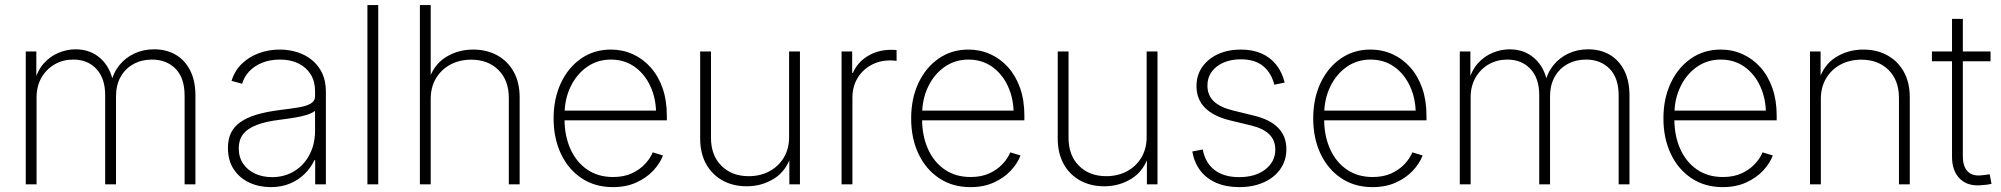

<svg xmlns="http://www.w3.org/2000/svg" viewBox="-20 -748 8120 779"><path d="M84.5 0V-539.1H127.4V-415.5H120.1Q131.3 -460.9 157 -490Q182.6 -519 216.8 -533.4Q251 -547.9 286.6 -547.9Q347.2 -547.9 388.2 -510.7Q429.2 -473.6 439.9 -410.2H429.7Q439.5 -453.1 464.6 -483.9Q489.7 -514.6 525.9 -531.2Q562 -547.9 605 -547.9Q655.3 -547.9 692.9 -525.9Q730.5 -503.9 751.7 -461.9Q772.9 -419.9 772.9 -360.4V0H729V-359.4Q729 -432.1 692.1 -469.2Q655.3 -506.3 596.7 -506.3Q555.2 -506.3 522 -488.3Q488.8 -470.2 469.7 -436.8Q450.7 -403.3 450.7 -356.4V0H406.7V-362.3Q406.7 -430.2 371.1 -468.3Q335.4 -506.3 277.3 -506.3Q235.8 -506.3 202.1 -487.1Q168.5 -467.8 148.4 -433.3Q128.4 -398.9 128.4 -352.1V0Z M1078.6 11.2Q1031.2 11.2 991.7 -7.1Q952.1 -25.4 928.5 -61Q904.8 -96.7 904.8 -147.9Q904.8 -182.6 917 -208.3Q929.2 -233.9 954.8 -252.2Q980.5 -270.5 1020 -282.5Q1059.6 -294.4 1113.3 -301.3Q1156.2 -306.6 1189 -311.8Q1221.7 -316.9 1240 -327.4Q1258.3 -337.9 1258.3 -358.4V-378.4Q1258.3 -417.5 1240.7 -446Q1223.1 -474.6 1191.2 -490.5Q1159.2 -506.3 1115.7 -506.3Q1076.2 -506.3 1044.4 -493.7Q1012.7 -481 991.7 -459Q970.7 -437 962.4 -408.2L919.4 -419.9Q932.1 -460.9 960.9 -489Q989.7 -517.1 1029.8 -532Q1069.8 -546.9 1115.2 -546.9Q1152.8 -546.9 1186.5 -536.1Q1220.2 -525.4 1246.3 -503.9Q1272.5 -482.4 1287.4 -450.7Q1302.2 -418.9 1302.2 -376V0H1258.8V-97.7H1255.4Q1241.2 -67.4 1216.3 -42.7Q1191.4 -18.1 1156.7 -3.4Q1122.1 11.2 1078.6 11.2ZM1083.5 -29.3Q1134.3 -29.3 1173.8 -53.5Q1213.4 -77.6 1235.8 -120.4Q1258.3 -163.1 1258.3 -218.3V-298.3Q1249.5 -291 1234.6 -285.4Q1219.7 -279.8 1200.7 -275.6Q1181.6 -271.5 1160.2 -268.3Q1138.7 -265.1 1116.7 -262.2Q1058.1 -255.4 1020.8 -240.7Q983.4 -226.1 966.1 -203.1Q948.7 -180.2 948.7 -146.5Q948.7 -109.9 966.6 -83.7Q984.4 -57.6 1014.9 -43.5Q1045.4 -29.3 1083.5 -29.3Z M1514.6 -727.5V0H1470.7V-727.5Z M1727.5 -346.7V0H1683.6V-727.5H1727.5V-417.5H1717.8Q1737.8 -483.9 1787.8 -515.4Q1837.9 -546.9 1899.4 -546.9Q1955.1 -546.9 1997.6 -523.4Q2040 -500 2064.2 -456.8Q2088.4 -413.6 2088.4 -353V0H2044.4V-351.1Q2044.4 -421.9 2002.4 -463.9Q1960.4 -505.9 1891.6 -505.9Q1844.7 -505.9 1807.6 -486.1Q1770.5 -466.3 1749 -430.4Q1727.5 -394.5 1727.5 -346.7Z M2466.8 11.2Q2394 11.2 2339.8 -24.9Q2285.6 -61 2255.9 -124Q2226.1 -187 2226.1 -267.6Q2226.1 -348.1 2255.9 -411.4Q2285.6 -474.6 2338.1 -510.7Q2390.6 -546.9 2458.5 -546.9Q2505.9 -546.9 2547.1 -528.3Q2588.4 -509.8 2619.6 -474.9Q2650.9 -439.9 2668.2 -390.6Q2685.5 -341.3 2685.5 -279.3V-259.8H2252.9V-299.3H2661.6L2642.1 -284.7Q2642.1 -347.7 2618.9 -397.9Q2595.7 -448.2 2554.4 -477.3Q2513.2 -506.3 2458.5 -506.3Q2404.3 -506.3 2361.8 -476.6Q2319.3 -446.8 2294.9 -396Q2270.5 -345.2 2270.5 -281.7V-264.6Q2270.5 -197.3 2294.2 -144Q2317.9 -90.8 2362.1 -60.3Q2406.2 -29.8 2467.3 -29.8Q2511.2 -29.8 2543.5 -44.7Q2575.7 -59.6 2597.2 -82.8Q2618.7 -106 2628.4 -129.9L2669.9 -117.2Q2657.7 -85 2630.4 -55.7Q2603 -26.4 2561.8 -7.6Q2520.5 11.2 2466.8 11.2Z M3009.8 7.8Q2954.6 7.8 2911.9 -15.6Q2869.1 -39.1 2845 -82.5Q2820.8 -126 2820.8 -186V-539.1H2864.7V-188.5Q2864.7 -117.7 2907 -75.4Q2949.2 -33.2 3017.6 -33.2Q3064.5 -33.2 3101.6 -53Q3138.7 -72.8 3160.2 -108.6Q3181.6 -144.5 3181.6 -192.4V-539.1H3225.6V0H3182.6V-121.6H3191.4Q3171.4 -55.2 3121.3 -23.7Q3071.3 7.8 3009.8 7.8Z M3394.5 0V-539.1H3437.5V-452.1H3440.4Q3458.5 -494.6 3500.2 -520.3Q3542 -545.9 3595.7 -545.9Q3602.1 -545.9 3607.2 -545.7Q3612.3 -545.4 3617.7 -544.9V-501Q3614.3 -501.5 3607.7 -502.2Q3601.1 -502.9 3592.3 -502.9Q3548.3 -502.9 3513.4 -483.4Q3478.5 -463.9 3458.5 -429.9Q3438.5 -396 3438.5 -351.1V0Z M3917.5 11.2Q3844.7 11.2 3790.5 -24.9Q3736.3 -61 3706.5 -124Q3676.8 -187 3676.8 -267.6Q3676.8 -348.1 3706.5 -411.4Q3736.3 -474.6 3788.8 -510.7Q3841.3 -546.9 3909.2 -546.9Q3956.5 -546.9 3997.8 -528.3Q4039.1 -509.8 4070.3 -474.9Q4101.6 -439.9 4118.9 -390.6Q4136.2 -341.3 4136.2 -279.3V-259.8H3703.6V-299.3H4112.3L4092.8 -284.7Q4092.8 -347.7 4069.6 -397.9Q4046.4 -448.2 4005.1 -477.3Q3963.9 -506.3 3909.2 -506.3Q3855 -506.3 3812.5 -476.6Q3770 -446.8 3745.6 -396Q3721.2 -345.2 3721.2 -281.7V-264.6Q3721.2 -197.3 3744.9 -144Q3768.6 -90.8 3812.7 -60.3Q3856.9 -29.8 3918 -29.8Q3961.9 -29.8 3994.1 -44.7Q4026.4 -59.6 4047.9 -82.8Q4069.3 -106 4079.1 -129.9L4120.6 -117.2Q4108.4 -85 4081.1 -55.7Q4053.7 -26.4 4012.5 -7.6Q3971.2 11.2 3917.5 11.2Z M4460.4 7.8Q4405.3 7.8 4362.5 -15.6Q4319.8 -39.1 4295.7 -82.5Q4271.5 -126 4271.5 -186V-539.1H4315.4V-188.5Q4315.4 -117.7 4357.7 -75.4Q4399.9 -33.2 4468.3 -33.2Q4515.1 -33.2 4552.2 -53Q4589.4 -72.8 4610.8 -108.6Q4632.3 -144.5 4632.3 -192.4V-539.1H4676.3V0H4633.3V-121.6H4642.1Q4622.1 -55.2 4572 -23.7Q4522 7.8 4460.4 7.8Z M5007.8 11.2Q4955.6 11.2 4915.5 -5.9Q4875.5 -22.9 4850.6 -55.2Q4825.7 -87.4 4817.4 -133.3L4859.9 -141.6Q4870.1 -86.9 4908 -58.1Q4945.8 -29.3 5007.3 -29.3Q5073.7 -29.3 5114 -60.8Q5154.3 -92.3 5154.3 -141.1Q5154.3 -179.2 5129.6 -203.1Q5105 -227.1 5056.6 -238.8L4969.7 -259.8Q4902.8 -276.4 4868.7 -311Q4834.5 -345.7 4834.5 -398.9Q4834.5 -442.9 4857.7 -476.1Q4880.9 -509.3 4921.4 -528.1Q4961.9 -546.9 5014.6 -546.9Q5062.5 -546.9 5098.4 -531Q5134.3 -515.1 5158 -485.4Q5181.6 -455.6 5192.4 -413.1L5150.4 -404.3Q5138.2 -452.6 5104.7 -480Q5071.3 -507.3 5014.6 -507.3Q4954.6 -507.3 4916.7 -477.8Q4878.9 -448.2 4878.9 -400.4Q4878.9 -361.8 4904.5 -337.2Q4930.2 -312.5 4982.4 -299.8L5067.9 -278.8Q5132.8 -263.2 5166 -229.2Q5199.2 -195.3 5199.2 -142.6Q5199.2 -97.2 5175 -62.5Q5150.9 -27.8 5107.7 -8.3Q5064.5 11.2 5007.8 11.2Z M5548.8 11.2Q5476.1 11.2 5421.9 -24.9Q5367.7 -61 5337.9 -124Q5308.1 -187 5308.1 -267.6Q5308.1 -348.1 5337.9 -411.4Q5367.7 -474.6 5420.2 -510.7Q5472.7 -546.9 5540.5 -546.9Q5587.9 -546.9 5629.2 -528.3Q5670.4 -509.8 5701.7 -474.9Q5732.9 -439.9 5750.2 -390.6Q5767.6 -341.3 5767.6 -279.3V-259.8H5335V-299.3H5743.7L5724.1 -284.7Q5724.1 -347.7 5700.9 -397.9Q5677.7 -448.2 5636.5 -477.3Q5595.2 -506.3 5540.5 -506.3Q5486.3 -506.3 5443.8 -476.6Q5401.4 -446.8 5377 -396Q5352.5 -345.2 5352.5 -281.7V-264.6Q5352.5 -197.3 5376.2 -144Q5399.9 -90.8 5444.1 -60.3Q5488.3 -29.8 5549.3 -29.8Q5593.3 -29.8 5625.5 -44.7Q5657.7 -59.6 5679.2 -82.8Q5700.7 -106 5710.4 -129.9L5752 -117.2Q5739.7 -85 5712.4 -55.7Q5685.1 -26.4 5643.8 -7.6Q5602.5 11.2 5548.8 11.2Z M5902.8 0V-539.1H5945.8V-415.5H5938.5Q5949.7 -460.9 5975.3 -490Q6001 -519 6035.2 -533.4Q6069.3 -547.9 6105 -547.9Q6165.5 -547.9 6206.5 -510.7Q6247.6 -473.6 6258.3 -410.2H6248Q6257.8 -453.1 6283 -483.9Q6308.1 -514.6 6344.2 -531.2Q6380.4 -547.9 6423.3 -547.9Q6473.6 -547.9 6511.2 -525.9Q6548.8 -503.9 6570.1 -461.9Q6591.3 -419.9 6591.3 -360.4V0H6547.4V-359.4Q6547.4 -432.1 6510.5 -469.2Q6473.6 -506.3 6415 -506.3Q6373.5 -506.3 6340.3 -488.3Q6307.1 -470.2 6288.1 -436.8Q6269 -403.3 6269 -356.4V0H6225.1V-362.3Q6225.1 -430.2 6189.5 -468.3Q6153.8 -506.3 6095.7 -506.3Q6054.2 -506.3 6020.5 -487.1Q5986.8 -467.8 5966.8 -433.3Q5946.8 -398.9 5946.8 -352.1V0Z M6969.7 11.2Q6897 11.2 6842.8 -24.9Q6788.6 -61 6758.8 -124Q6729 -187 6729 -267.6Q6729 -348.1 6758.8 -411.4Q6788.6 -474.6 6841.1 -510.7Q6893.6 -546.9 6961.4 -546.9Q7008.8 -546.9 7050 -528.3Q7091.3 -509.8 7122.6 -474.9Q7153.8 -439.9 7171.1 -390.6Q7188.5 -341.3 7188.5 -279.3V-259.8H6755.9V-299.3H7164.6L7145 -284.7Q7145 -347.7 7121.8 -397.9Q7098.6 -448.2 7057.4 -477.3Q7016.1 -506.3 6961.4 -506.3Q6907.2 -506.3 6864.7 -476.6Q6822.3 -446.8 6797.9 -396Q6773.4 -345.2 6773.4 -281.7V-264.6Q6773.4 -197.3 6797.1 -144Q6820.8 -90.8 6865 -60.3Q6909.2 -29.8 6970.2 -29.8Q7014.2 -29.8 7046.4 -44.7Q7078.6 -59.6 7100.1 -82.8Q7121.6 -106 7131.3 -129.9L7172.9 -117.2Q7160.6 -85 7133.3 -55.7Q7106 -26.4 7064.7 -7.6Q7023.4 11.2 6969.7 11.2Z M7367.7 -346.7V0H7323.7V-539.1H7366.7V-417.5H7357.9Q7377.9 -483.9 7428 -515.4Q7478 -546.9 7539.6 -546.9Q7595.2 -546.9 7637.7 -523.4Q7680.2 -500 7704.3 -456.8Q7728.5 -413.6 7728.5 -353V0H7684.6V-351.1Q7684.6 -421.9 7642.6 -463.9Q7600.6 -505.9 7531.7 -505.9Q7484.9 -505.9 7447.8 -486.1Q7410.6 -466.3 7389.2 -430.4Q7367.7 -394.5 7367.7 -346.7Z M8056.2 -539.1V-499.5H7818.4V-539.1ZM7899.9 -671.4H7943.8V-114.3Q7943.8 -71.8 7964.1 -51.8Q7984.4 -31.7 8023.4 -37.1Q8029.8 -37.6 8037.8 -38.8Q8045.9 -40 8052.7 -41L8060.1 -2Q8052.2 0 8042.7 1.2Q8033.2 2.4 8023.9 2.9Q7965.3 9.8 7932.6 -22Q7899.9 -53.7 7899.9 -111.8Z"/></svg>

Font: Inter 18pt ExtraLight
Style: Regular
Weight: 250
Designer: Rasmus Andersson
Foundry: rsms
Version: Version 4.001;git-66647c0bb